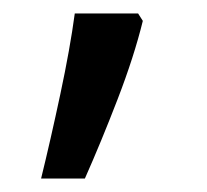

<svg xmlns="http://www.w3.org/2000/svg" viewBox="-20 -136 308 285"><path d="M192 -105Q179 -52 154.5 11.5Q130 75 106 129H41Q55 72 69.5 4Q84 -64 91 -116H185Z"/></svg>

Font: Noto Sans Tai Viet
Style: Regular
Weight: 400
Designer: Monotype Design Team
Foundry: Monotype Imaging Inc.
Version: Version 2.003; ttfautohint (v1.8.4.7-5d5b)